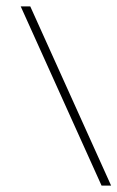

<svg xmlns="http://www.w3.org/2000/svg" viewBox="-20 -583 369 603"><path d="M299 0 45 -563H75L329 0Z"/></svg>

Font: Darker Grotesque Light
Style: Regular
Weight: 300
Designer: Gabriel Lam
Foundry: TypeRant
Version: Version 1.000;gftools[0.9.28]